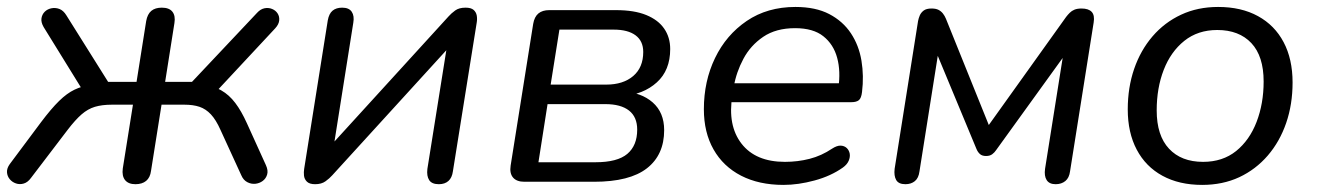

<svg xmlns="http://www.w3.org/2000/svg" viewBox="-29 -515 3732 544"><path d="M354.7 6.9Q334.9 6.9 325.4 -4.7Q316 -16.4 318.9 -37.7L347.7 -218.4H288Q260.2 -218.4 240 -212.4Q219.8 -206.3 202.1 -190.9Q184.4 -175.5 162.7 -147.2L58.9 -11Q49.7 1.7 38.3 5Q26.9 8.4 16.2 4.7Q5.6 1.1 -1.5 -7.4Q-8.5 -15.9 -9.2 -27.1Q-9.9 -38.3 -1.1 -50.4L87.2 -168.7Q116.1 -207.1 138.4 -228.9Q160.7 -250.7 181.9 -260.8Q203 -271 227.5 -274L210.7 -250.4L94.6 -438.4Q86.8 -452 88.5 -463.1Q90.2 -474.3 97.9 -481.9Q105.6 -489.4 117 -491.6Q128.4 -493.8 139.6 -489.5Q150.8 -485.1 159.1 -471.5L277.3 -283.1H357.9L385.2 -455.4Q388.7 -474.9 399.6 -484.1Q410.5 -493.3 429.4 -493.3Q450.3 -493.3 459.4 -481.9Q468.6 -470.4 465.2 -449.6L438.9 -283.1H515L699.4 -478.7Q709.2 -489.4 720.6 -491.6Q732 -493.8 742 -489.6Q752 -485.5 757.5 -477Q763.1 -468.5 762.1 -457.3Q761.1 -446.1 750.9 -434.9L578.9 -250.4L544 -273.7Q575.7 -271.7 598 -258.9Q620.3 -246.2 637.6 -223.3Q654.9 -200.5 670.5 -165.9L724.5 -46.9Q731.3 -31.9 727.9 -20.5Q724.5 -9 715.3 -2.3Q706.1 4.5 694.4 5.7Q682.8 6.9 671.6 1.1Q660.5 -4.7 654.7 -18.3L595.6 -147.2Q583 -175.5 568.6 -190.9Q554.2 -206.3 536.2 -212.4Q518.3 -218.4 493.5 -218.4H428.7L398.9 -30.9Q396.5 -12 385.1 -2.5Q373.7 6.9 354.7 6.9Z M863.9 6.9Q848 6.9 840.7 -0.2Q833.4 -7.4 832.3 -17.5Q831.3 -27.6 832.8 -36.5L899.7 -457.3Q903.1 -476.3 913.3 -484.8Q923.5 -493.3 940.5 -493.3Q959.9 -493.3 967.6 -481.6Q975.4 -470 972 -450.5L912.8 -77.1H884.9L1241.9 -468.5Q1249.7 -477.3 1260.7 -485.3Q1271.6 -493.3 1290 -493.3Q1305.4 -493.3 1312.7 -487.1Q1320 -480.8 1321.8 -471Q1323.5 -461.1 1321.6 -450.3L1254.2 -29.5Q1251.8 -11.5 1241.6 -2.3Q1231.4 6.9 1214.4 6.9Q1194.5 6.9 1187 -4.7Q1179.5 -16.4 1181.9 -36.3L1241.5 -409.7H1269.4L912.4 -18.3Q904.6 -9.5 893.2 -1.3Q881.8 6.9 863.9 6.9Z M1456.8 0Q1434.9 0 1424.7 -11.9Q1414.4 -23.9 1417.8 -45.8L1481.7 -447.4Q1485.1 -467.4 1496.5 -476.9Q1508 -486.3 1527 -486.3H1716.5Q1768.2 -486.3 1802.1 -472.4Q1836 -458.5 1852.9 -433.8Q1869.9 -409.1 1869.9 -376Q1869.9 -315.8 1832 -281.6Q1794.2 -247.3 1733.7 -242.3L1736.2 -255.3Q1787.5 -253.4 1820.2 -224.9Q1852.8 -196.3 1852.8 -146.3Q1852.8 -76.3 1804 -38.2Q1755.1 0 1653.9 0ZM1496.6 -55.3H1658.2Q1720.4 -55.3 1748.4 -79Q1776.4 -102.7 1776.4 -147.7Q1776.4 -183.6 1753.2 -201.8Q1729.9 -220 1686 -220H1522.4ZM1531.2 -275.3H1688.9Q1736.4 -275.3 1765 -299.5Q1793.5 -323.8 1793.5 -367.8Q1793.5 -398.7 1771.8 -414.9Q1750.1 -431.1 1709.6 -431.1H1556Z M2190.8 8.9Q2121.6 8.9 2070.8 -17.2Q2020 -43.4 1992.7 -91.6Q1965.3 -139.7 1965.3 -205.6Q1965.3 -285 1996.9 -350.5Q2028.5 -416.1 2086.8 -455.7Q2145.2 -495.3 2224.7 -495.3Q2282 -495.3 2320.6 -475.1Q2359.2 -454.9 2381.9 -420.7Q2404.6 -386.5 2411.8 -343.1Q2419 -299.7 2413.4 -254.3Q2411.4 -237 2404.6 -231.3Q2397.7 -225.5 2383.3 -225.5H2027.7L2035.5 -279H2364.3L2346.3 -265.6Q2353.3 -313 2343 -351.1Q2332.7 -389.3 2303.9 -412.2Q2275.2 -435.2 2223.7 -435.2Q2169.6 -435.2 2133.5 -410.7Q2097.4 -386.2 2077.3 -348.3Q2057.1 -310.5 2050 -269.2L2046.1 -245.1Q2031.9 -159.9 2071.9 -108.1Q2111.9 -56.4 2194.9 -56.4Q2231.3 -56.4 2264.9 -65Q2298.5 -73.6 2328.7 -93.9Q2342.4 -102.8 2352.9 -102.4Q2363.4 -101.9 2370.1 -95.6Q2376.7 -89.3 2378.5 -79.8Q2380.2 -70.2 2375.6 -59.4Q2370.9 -48.7 2359.2 -40.3Q2325.2 -16.2 2279.1 -3.7Q2232.9 8.9 2190.8 8.9Z M2536.4 6.9Q2517 6.9 2510.2 -5Q2503.4 -16.9 2505.8 -36.8L2572.2 -455.6Q2573.7 -463.4 2577.1 -471.4Q2580.5 -479.4 2588.2 -485.2Q2595.9 -490.9 2610.4 -490.9Q2622.5 -490.9 2630 -487.1Q2637.6 -483.2 2642.7 -476.6Q2647.8 -470.1 2651.2 -461.8L2772.6 -160.8L2991.7 -467.1Q2996.6 -473.5 3002 -478.8Q3007.3 -484.2 3015.3 -487.6Q3023.3 -490.9 3035.4 -490.9Q3055.2 -490.9 3064.2 -481.3Q3073.1 -471.6 3069.7 -451.2L3002.8 -29.5Q3000.4 -11 2989.5 -2.1Q2978.5 6.9 2962 6.9Q2944.1 6.9 2936.6 -4.7Q2929.1 -16.4 2932 -36.8L2988.6 -393.2H3012.5L2793 -89.2Q2789 -83.1 2782.4 -78.1Q2775.8 -73 2764.7 -73Q2753.6 -73 2747.4 -78.6Q2741.3 -84.2 2737.8 -92.6L2612.9 -393.2H2633.8L2576.2 -29.5Q2573.8 -10.5 2563.1 -1.8Q2552.4 6.9 2536.4 6.9Z M3377.2 8.9Q3312.1 8.9 3264.6 -17Q3217.1 -42.9 3191.7 -91.1Q3166.3 -139.2 3166.3 -205.2Q3166.3 -266.9 3184.4 -319.7Q3202.5 -372.4 3236.5 -412Q3270.6 -451.6 3317.5 -473.4Q3364.3 -495.3 3422.4 -495.3Q3488 -495.3 3535.3 -469.3Q3582.6 -443.4 3607.9 -395.5Q3633.3 -347.6 3633.3 -281.2Q3633.3 -219.4 3615.2 -166.7Q3597.1 -114 3563.1 -74.4Q3529 -34.8 3482.2 -12.9Q3435.3 8.9 3377.2 8.9ZM3379.7 -56.4Q3435.2 -56.4 3473.4 -87.1Q3511.5 -117.9 3531.4 -169.8Q3551.3 -221.7 3551.3 -284.1Q3551.3 -355.8 3516.5 -392.9Q3481.6 -430 3419.9 -430Q3364.9 -430 3326.5 -399.2Q3288.1 -368.4 3268.2 -317Q3248.3 -265.7 3248.3 -202.2Q3248.3 -131 3283.2 -93.7Q3318 -56.4 3379.7 -56.4Z"/></svg>

Font: Nunito ExtraLight
Style: Italic
Weight: 200
Italic angle: -9°
Designer: Vernon Adams
Foundry: Vernon Adams
Version: Version 3.602